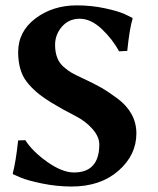

<svg xmlns="http://www.w3.org/2000/svg" viewBox="-20 -678 582 708"><path d="M252.9 -42Q345.7 -42 346.2 -145Q346.2 -173.8 321 -202.4Q295.9 -231 258.8 -250Q154.8 -303.2 113.8 -339.4Q93.3 -357.4 78.1 -377Q47.4 -417 46.9 -484.9Q46.9 -562 110.8 -610.1Q174.8 -658.2 263.2 -658.2Q317.4 -658.2 368.2 -647.2Q418.9 -636.2 442.9 -624.5L466.8 -612.8L469.2 -609.9Q458 -574.7 449.2 -490.2L418.9 -488.8Q395 -533.7 355 -571.3Q314.9 -608.9 273.9 -608.9Q233.9 -608.9 208.5 -579.8Q183.1 -550.8 183.1 -512.2Q183.1 -486.3 190.7 -466.1Q198.2 -445.8 214.6 -431.4Q231 -417 245.4 -408.9Q259.8 -400.9 285.2 -389.2Q326.2 -370.1 352.1 -355.5Q377.9 -340.8 412.4 -315.4Q446.8 -290 464.8 -257.6Q482.9 -225.1 482.9 -186Q482.9 -106 416.5 -48.1Q350.1 9.8 244.1 9.8Q189.9 9.8 136 -1.2Q82 -12.2 55.7 -23.4L28.8 -35.2L26.9 -38.1Q38.1 -79.1 46.9 -160.2L73.2 -161.1Q101.1 -118.2 155.5 -80.1Q210 -42 252.9 -42Z"/></svg>

Font: Linux Biolinum O
Style: Bold
Weight: 700
Designer: Philipp H. Poll
Foundry: Philipp H. Poll
Version: Version 1.3.2